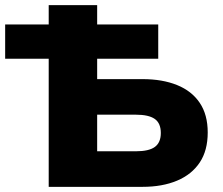

<svg xmlns="http://www.w3.org/2000/svg" viewBox="-34 -725 866 745"><path d="M155 0V-497H-14V-630H155V-705H343V-630H580V-497H343V-418H519Q596 -418 653 -395Q710 -372 741 -326Q772 -280 772 -211Q772 -141 741 -94.5Q710 -48 653 -24Q596 0 519 0ZM343 -138H493Q544 -138 567 -155Q590 -172 590 -209Q590 -247 566.5 -263.5Q543 -280 493 -280H343Z"/></svg>

Font: Nunito Sans 8pt Black
Style: Regular
Weight: 900
Version: Version 3.101;gftools[0.9.27]